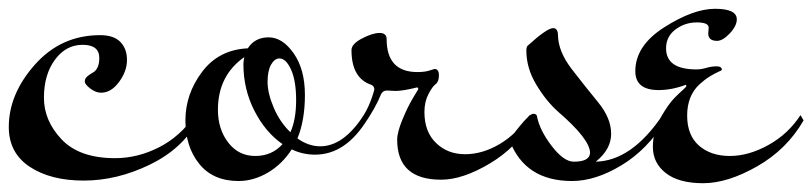

<svg xmlns="http://www.w3.org/2000/svg" viewBox="-20 -372 1849 437"><path d="M206 -240Q206 -270 168 -270Q130 -270 105 -236Q80 -202 80 -149.5Q80 -97 120.5 -54.5Q161 -12 242 -12Q293 -12 341.5 -36.5Q390 -61 424 -110L431 -98Q395 -33 320.5 3Q246 39 170.5 39Q95 39 47.5 7.5Q0 -24 0 -83Q0 -158 59.5 -225Q119 -292 208 -292Q239 -292 254 -276.5Q269 -261 269 -235.5Q269 -210 251 -185.5Q233 -161 210 -161Q198 -161 185.5 -170.5Q173 -180 173 -186.5Q173 -193 178 -197.5Q183 -202 190 -206Q206 -214 206 -240Z M641 -71Q654 -100 654 -144Q654 -188 642.5 -213.5Q631 -239 616 -239Q605 -239 597 -225Q589 -211 589 -185.5Q589 -160 603 -127Q617 -94 641 -71ZM476 -122Q476 -78 499.5 -47.5Q523 -17 561 -17Q599 -17 623 -44Q584 -71 559 -120Q534 -169 534 -226Q534 -232 536 -242Q476 -200 476 -122ZM523 40Q465 40 433.5 1Q402 -38 402 -98Q402 -158 440 -208.5Q478 -259 544 -262Q560 -287 591.5 -287Q623 -287 648.5 -250.5Q674 -214 674 -156Q674 -98 657 -57Q682 -39 709 -39Q762 -39 808 -110L816 -100Q767 -20 697 -20Q669 -20 644 -32Q622 2 589.5 21Q557 40 523 40Z M880 -165 861 -166Q851 -166 847 -157Q835 -127 809 -89L801 -100Q821 -127 832 -168Q832 -176 825 -179Q780 -194 780 -258Q780 -272 804 -284.5Q828 -297 844 -297Q860 -297 860 -283Q860 -208 930 -208Q947 -208 957.5 -211.5Q968 -215 969 -215Q979 -215 979 -200.5Q979 -186 971.5 -180.5Q964 -175 955 -157.5Q946 -140 946 -117Q946 -72 972.5 -46.5Q999 -21 1038.5 -21Q1078 -21 1117 -44Q1156 -67 1185 -110L1192 -98Q1157 -37 1095 0Q1033 37 984 37Q884 37 884 -54Q884 -71 896 -100Q908 -129 920 -149L932 -169Q932 -173 929 -173Q897 -165 880 -165Z M1488 -110 1495 -98Q1453 -31 1394 4.5Q1335 40 1282 40Q1175 40 1140 -52Q1140 -57 1163 -85Q1186 -113 1193.5 -113Q1201 -113 1202 -108Q1208 -76 1235.5 -40Q1263 -4 1286 -4Q1322 -4 1323 -24Q1323 -55 1250 -118Q1223 -142 1200.5 -179.5Q1178 -217 1178 -257Q1178 -265 1181 -268Q1225 -308 1239 -308Q1250 -308 1250 -291Q1251 -254 1281.5 -214.5Q1312 -175 1341.5 -139Q1371 -103 1371 -67.5Q1371 -32 1336 -4Q1418 -6 1488 -110Z M1592 -296 1593 -309Q1593 -321 1566 -321Q1539 -321 1517.5 -305Q1496 -289 1496 -262Q1496 -214 1565 -214Q1576 -214 1587.5 -217.5Q1599 -221 1611 -221Q1623 -221 1623 -213Q1623 -212 1615 -208.5Q1607 -205 1595.5 -198Q1584 -191 1572 -180Q1544 -154 1544 -109Q1544 -64 1571 -40.5Q1598 -17 1641 -17Q1684 -17 1729 -42Q1774 -67 1802 -110L1809 -98Q1771 -32 1703.5 6.5Q1636 45 1580.5 45Q1525 45 1495.5 22Q1466 -1 1466 -37.5Q1466 -74 1484 -105Q1502 -136 1515.5 -149.5Q1529 -163 1535.5 -168.5Q1542 -174 1542 -176.5Q1542 -179 1541 -179Q1509 -167 1479 -167Q1426 -167 1426 -210Q1426 -268 1492 -310Q1558 -352 1607.5 -352Q1657 -352 1657 -328Q1657 -313 1641 -296Q1625 -279 1612 -279Q1592 -279 1592 -296Z"/></svg>

Font: Mr Bedfort
Style: Regular
Weight: 400
Designer: Alejandro Paul
Foundry: Alejandro Paul
Version: Version 1.000